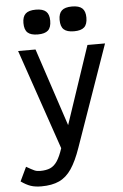

<svg xmlns="http://www.w3.org/2000/svg" viewBox="-66 -900 733 1142"><g transform="rotate(-5 300.0 -329.0)"><path d="M134 196Q97 196 70.5 187Q44 178 13 156L53 72Q86 91 100.5 97.5Q115 104 134 104Q171 104 195 93.5Q219 83 237 56Q255 29 271 -20L66 -618H170L324 -153L480 -618H585L373 -14Q346 64 315 110Q284 156 241 176Q198 196 134 196ZM408 -706Q366 -706 347 -723.5Q328 -741 328 -781Q328 -819 347 -836.5Q366 -854 408 -854Q450 -854 469 -836.5Q488 -819 488 -781Q488 -741 469 -723.5Q450 -706 408 -706ZM192 -706Q150 -706 131 -723.5Q112 -741 112 -781Q112 -819 131 -836.5Q150 -854 192 -854Q234 -854 253 -836.5Q272 -819 272 -781Q272 -741 253 -723.5Q234 -706 192 -706Z"/></g></svg>

Font: Victor Mono Thin
Style: Bold
Weight: 700
Monospace: yes
Version: Version 1.561;gftools[0.9.30]